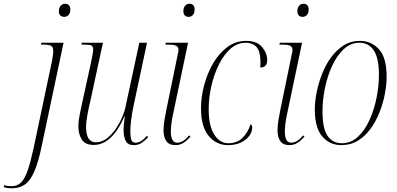

<svg xmlns="http://www.w3.org/2000/svg" viewBox="-154 -764 2115 1024"><path d="M189 -674Q177 -674 168.5 -681Q160 -688 160 -703Q160 -722 169.5 -733Q179 -744 193 -744Q205 -744 213 -736.5Q221 -729 221 -714Q221 -693 211 -683.5Q201 -674 189 -674ZM-89 240Q-104 240 -114.5 238.5Q-125 237 -134 234L-132 224Q-114 229 -93 229Q-62 229 -42 209.5Q-22 190 -6.5 145.5Q9 101 25 27L124 -442Q126 -456 128 -468Q130 -480 130 -491Q130 -513 119 -519.5Q108 -526 80 -526H64L67 -536H185L69 12Q51 100 29.5 149.5Q8 199 -20.5 219.5Q-49 240 -89 240Z M560 10Q527 10 516 -13Q505 -36 505 -74Q505 -85 506.5 -101Q508 -117 512 -144H510Q443 9 346 9Q301 9 282.5 -19.5Q264 -48 264 -91Q264 -119 272 -157.5Q280 -196 287 -228L328 -415Q333 -439 338 -464Q343 -489 343 -500Q343 -517 333 -521.5Q323 -526 295 -526H280L282 -536H395L328 -226Q320 -194 312.5 -153.5Q305 -113 305 -88Q305 -5 357 -5Q389 -5 416 -26Q443 -47 464 -78Q485 -109 498.5 -141.5Q512 -174 516 -197L589 -536H630L558 -198Q551 -166 546 -129Q541 -92 541 -63Q541 -36 546 -19.5Q551 -3 569 -3Q587 -3 601.5 -13.5Q616 -24 630 -40L636 -32Q622 -17 603.5 -3.5Q585 10 560 10Z M852 -674Q840 -674 832 -681.5Q824 -689 824 -705Q824 -722 833 -733Q842 -744 857 -744Q869 -744 876.5 -736.5Q884 -729 884 -714Q884 -694 874.5 -684Q865 -674 852 -674ZM781 10Q748 10 733 -11.5Q718 -33 718 -70Q718 -95 723.5 -126.5Q729 -158 735 -187L794 -474Q798 -489 798 -498Q798 -513 786.5 -519.5Q775 -526 743 -526H728L730 -536H849L766 -141Q761 -115 759 -95.5Q757 -76 757 -64Q757 -3 791 -3Q808 -3 823.5 -13Q839 -23 855 -42L862 -35Q844 -15 825 -2.5Q806 10 781 10Z M1062 10Q1000 10 959 -39Q918 -88 918 -186Q918 -247 935 -310.5Q952 -374 983 -427Q1014 -480 1058.5 -513Q1103 -546 1159 -546Q1216 -546 1243.5 -513.5Q1271 -481 1271 -443Q1271 -404 1234 -404Q1235 -414 1235 -423.5Q1235 -433 1235 -443Q1233 -494 1212.5 -515Q1192 -536 1156 -536Q1112 -536 1076 -504.5Q1040 -473 1014 -421Q988 -369 973.5 -306.5Q959 -244 959 -182Q959 -93 988.5 -46.5Q1018 0 1064 0Q1108 0 1137 -26.5Q1166 -53 1183 -102Q1191 -97 1191 -83Q1191 -61 1176 -40Q1161 -19 1132 -4.5Q1103 10 1062 10Z M1460 -674Q1448 -674 1440 -681.5Q1432 -689 1432 -705Q1432 -722 1441 -733Q1450 -744 1465 -744Q1477 -744 1484.5 -736.5Q1492 -729 1492 -714Q1492 -694 1482.5 -684Q1473 -674 1460 -674ZM1389 10Q1356 10 1341 -11.5Q1326 -33 1326 -70Q1326 -95 1331.5 -126.5Q1337 -158 1343 -187L1402 -474Q1406 -489 1406 -498Q1406 -513 1394.5 -519.5Q1383 -526 1351 -526H1336L1338 -536H1457L1374 -141Q1369 -115 1367 -95.5Q1365 -76 1365 -64Q1365 -3 1399 -3Q1416 -3 1431.5 -13Q1447 -23 1463 -42L1470 -35Q1452 -15 1433 -2.5Q1414 10 1389 10Z M1667 10Q1604 10 1564.5 -36.5Q1525 -83 1525 -180Q1525 -223 1535 -272.5Q1545 -322 1564 -370.5Q1583 -419 1612 -458.5Q1641 -498 1679 -522Q1717 -546 1766 -546Q1826 -546 1867 -501.5Q1908 -457 1908 -354Q1908 -312 1898.5 -262.5Q1889 -213 1870 -165Q1851 -117 1822.5 -77.5Q1794 -38 1755 -14Q1716 10 1667 10ZM1669 0Q1718 0 1755 -34.5Q1792 -69 1817 -124.5Q1842 -180 1854.5 -243.5Q1867 -307 1867 -364Q1867 -453 1840 -494.5Q1813 -536 1763 -536Q1716 -536 1679.5 -502Q1643 -468 1617.5 -413Q1592 -358 1579 -294Q1566 -230 1566 -170Q1566 -77 1593.5 -38.5Q1621 0 1669 0Z"/></svg>

Font: Noto Serif Display Condensed ExtraLight
Style: Italic
Weight: 200
Width: 3
Italic angle: -12°
Designer: Monotype Design Team
Foundry: Monotype Imaging Inc.
Version: Version 2.009